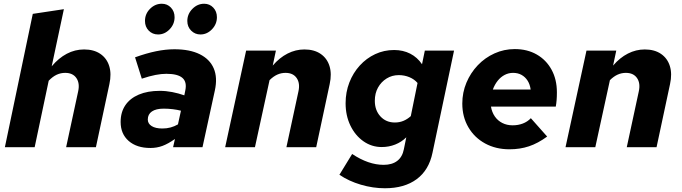

<svg xmlns="http://www.w3.org/2000/svg" viewBox="-20 -786 3639 1025"><path d="M6 0 155 -712 321 -737 256 -432Q293 -476 336.5 -499Q380 -522 429 -522Q481 -522 515.5 -498.5Q550 -475 563 -433.5Q576 -392 564 -337L492 0H333L397 -297Q407 -341 388 -369Q369 -397 328 -397Q304 -397 282.5 -387Q261 -377 240 -355L165 0Z M783 4Q710 4 667 -33.5Q624 -71 624 -135Q624 -187 649 -224Q674 -261 721 -281Q768 -301 833 -301Q866 -301 899.5 -294.5Q933 -288 964 -277L969 -302Q979 -348 954 -370Q929 -392 868 -392Q842 -392 810.5 -386Q779 -380 737 -366L701 -480Q762 -502 813.5 -512.5Q865 -523 911 -523Q993 -523 1046.5 -496.5Q1100 -470 1121 -421Q1142 -372 1127 -303L1061 0H904L914 -44Q877 -18 847 -7Q817 4 783 4ZM847 -100Q870 -100 890.5 -105.5Q911 -111 930 -122L946 -195Q927 -200 903 -203Q879 -206 854 -206Q813 -206 791 -191Q769 -176 769 -148Q769 -126 789.5 -113Q810 -100 847 -100ZM824 -602Q794 -602 774 -622.5Q754 -643 754 -674Q754 -712 781 -739Q808 -766 844 -766Q873 -766 892.5 -745.5Q912 -725 912 -694Q912 -657 885.5 -629.5Q859 -602 824 -602ZM1050 -602Q1021 -602 1000.5 -622.5Q980 -643 980 -674Q980 -711 1007 -738.5Q1034 -766 1070 -766Q1099 -766 1118.5 -745.5Q1138 -725 1138 -694Q1138 -657 1111.5 -629.5Q1085 -602 1050 -602Z M1182 0 1294 -516H1453L1436 -436Q1472 -478 1515 -500Q1558 -522 1605 -522Q1657 -522 1691.5 -498.5Q1726 -475 1739 -433.5Q1752 -392 1740 -337L1668 0H1509L1573 -297Q1583 -341 1564 -369Q1545 -397 1504 -397Q1481 -397 1460 -387.5Q1439 -378 1419 -358L1341 0Z M2035 219Q1971 219 1906.5 200Q1842 181 1792 147L1860 36Q1947 94 2028 94Q2073 94 2100.5 73Q2128 52 2136 11L2149 -53Q2124 -28 2090 -14.5Q2056 -1 2018 -1Q1964 -1 1920 -32Q1876 -63 1850.5 -116Q1825 -169 1825 -235Q1825 -294 1845 -345.5Q1865 -397 1900.5 -436Q1936 -475 1983 -497Q2030 -519 2084 -519Q2132 -519 2170 -499.5Q2208 -480 2233 -443L2248 -516H2404L2289 29Q2270 122 2204.5 170.5Q2139 219 2035 219ZM2088 -132Q2112 -132 2133 -140.5Q2154 -149 2173 -166L2209 -343Q2192 -363 2165.5 -374Q2139 -385 2109 -385Q2073 -385 2044 -367Q2015 -349 1998 -318.5Q1981 -288 1981 -248Q1981 -197 2011 -164.5Q2041 -132 2088 -132Z M2700 11Q2627 11 2570 -20Q2513 -51 2480.5 -106.5Q2448 -162 2448 -233Q2448 -292 2470 -344.5Q2492 -397 2530.5 -437.5Q2569 -478 2620 -501Q2671 -524 2728 -524Q2795 -524 2845.5 -495Q2896 -466 2924.5 -414Q2953 -362 2953 -293Q2953 -270 2951.5 -251.5Q2950 -233 2947 -217H2601Q2606 -187 2621.5 -164.5Q2637 -142 2661.5 -129.5Q2686 -117 2717 -117Q2746 -117 2771 -126.5Q2796 -136 2814 -155L2901 -57Q2852 -21 2804 -5Q2756 11 2700 11ZM2611 -308H2813Q2809 -336 2796.5 -355.5Q2784 -375 2764.5 -386Q2745 -397 2719 -397Q2695 -397 2674 -386Q2653 -375 2637 -355Q2621 -335 2611 -308Z M2999 0 3111 -516H3270L3253 -436Q3289 -478 3332 -500Q3375 -522 3422 -522Q3474 -522 3508.5 -498.5Q3543 -475 3556 -433.5Q3569 -392 3557 -337L3485 0H3326L3390 -297Q3400 -341 3381 -369Q3362 -397 3321 -397Q3298 -397 3277 -387.5Q3256 -378 3236 -358L3158 0Z"/></svg>

Font: Red Hat Text VF
Style: Italic
Weight: 300
Italic angle: -12°
Designer: Pentagram, MCKL
Foundry: Pentagram, MCKL
Version: Version 1.023